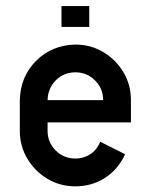

<svg xmlns="http://www.w3.org/2000/svg" viewBox="-20 -624 509 648"><path d="M234.4 -379.9Q195.3 -379.9 168.5 -353Q141.6 -326.2 140.6 -286.1H328.1Q328.1 -325.2 300.8 -352.5Q273.4 -379.9 234.4 -379.9ZM421.9 -210.9H140.6V-182.6Q140.6 -143.6 168 -116.2Q195.3 -88.9 234.4 -88.9Q261.7 -88.9 283.9 -103Q306.2 -117.2 318.4 -145.5L402.3 -103.5Q378.4 -51.8 334 -23.4Q289.6 4.9 234.4 4.9Q182.6 4.9 140.1 -20.5Q97.7 -45.9 72.3 -88.4Q46.9 -130.9 46.9 -182.6V-286.1Q48.8 -365.7 101.8 -418.7Q154.8 -471.7 234.4 -473.6Q286.1 -473.6 328.6 -448.2Q371.1 -422.9 396.5 -380.4Q421.9 -337.9 421.9 -286.1ZM187.5 -533.2V-603.5H281.2V-533.2Z"/></svg>

Font: Lambda
Style: Regular
Weight: 400
Designer: GGBotNet
Version: 0.22